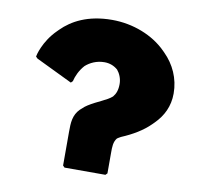

<svg xmlns="http://www.w3.org/2000/svg" viewBox="-71 -681 804 763"><g transform="rotate(10 331.0 -299.5)"><path d="M203 -331 210 -338C215 -359 226 -384 245 -405C263 -421 289 -434 321 -434C342 -434 360 -427 375 -414C386 -401 395 -381 395 -359C395 -335 389 -319 378 -306C357 -287 320 -276 284 -253C276 -248 270 -243 265 -238L257 -231C231 -205 230 -174 230 -137V-1L237 6H402L409 -1V-84C409 -108 409 -128 422 -144C425 -146 431 -150 437 -153C482 -172 521 -195 551 -225L552 -226L559 -233C592 -266 613 -307 613 -359C613 -420 588 -473 548 -513L541 -520C488 -573 407 -605 322 -605C224 -605 161 -570 121 -530L114 -523C62 -472 49 -412 49 -409L56 -402Z"/></g></svg>

Font: Hussar Woodtype
Style: Blk
Weight: 900
Foundry: Cannot Into Space Fonts
Version: Version 1.07